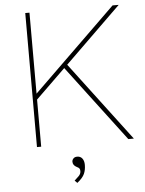

<svg xmlns="http://www.w3.org/2000/svg" viewBox="-60 -748 756 999"><g transform="rotate(-5 318.0 -248.0)"><path d="M110 0V-700H132V-277L566 -700H598L304 -413L616 0H587L287 -397L132 -246V0ZM303 204 290 191Q301 181 312.5 170Q324 159 324 144Q324 136 321 131Q318 126 307 121Q287 111 287 92Q287 83 294 75.5Q301 68 314 68Q331 68 340.5 80.5Q350 93 350 114Q350 140 341 160.5Q332 181 303 204Z"/></g></svg>

Font: Lexend Thin
Style: Regular
Weight: 100
Designer: Bonnie Shaver-Troup, Thomas Jockin
Foundry: Lexend
Version: Version 1.007; ttfautohint (v1.8.3)